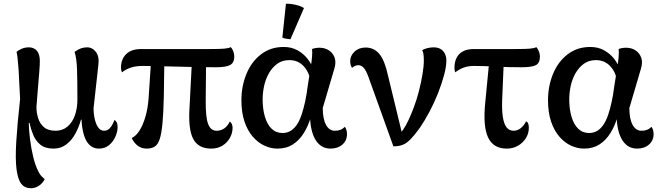

<svg xmlns="http://www.w3.org/2000/svg" viewBox="-20 -777 3507 1022"><path d="M145 225Q112 225 93.5 201.5Q75 178 68 124Q61 70 66.5 -22Q72 -114 87 -250L79 -405Q76 -448 73.5 -468.5Q71 -489 68 -501Q77 -509 94.5 -517Q112 -525 134 -525Q161 -525 176.5 -506.5Q192 -488 192 -453Q192 -432 189.5 -400.5Q187 -369 184 -333.5Q181 -298 178.5 -265Q176 -232 174 -208Q174 -177 183 -148Q192 -119 214 -100Q236 -81 276 -81Q313 -81 339.5 -103.5Q366 -126 379 -164Q392 -202 392 -245Q392 -347 390 -407Q388 -467 377 -501Q397 -515 412 -520Q427 -525 444 -525Q472 -525 491 -500Q510 -475 503 -426L478 -201Q478 -178 481.5 -157Q485 -136 492 -118.5Q499 -101 509.5 -91Q520 -81 534 -81Q551 -81 562 -92Q573 -103 580 -117Q587 -131 590 -139Q596 -134 601 -126Q606 -118 606 -101Q606 -76 594 -49Q582 -22 560 -4Q538 14 506 14Q477 14 457 -5Q437 -24 426.5 -59Q416 -94 414 -140H411Q400 -100 380.5 -64.5Q361 -29 332 -7.5Q303 14 265 14Q221 14 195.5 -6.5Q170 -27 157 -58.5Q144 -90 137 -123H133Q134 -82 140 -34.5Q146 13 156.5 57Q167 101 182 131Q191 151 202 162Q213 173 218 177Q206 200 186 212.5Q166 225 145 225Z M1104 14Q1035 14 1008 -38.5Q981 -91 989 -208L1002 -459H1077L1075 -242Q1074 -155 1087.5 -118Q1101 -81 1133 -81Q1155 -81 1173 -93Q1191 -105 1203 -130Q1210 -126 1214 -116.5Q1218 -107 1218 -97Q1218 -69 1204 -43.5Q1190 -18 1164.5 -2Q1139 14 1104 14ZM761 14Q709 14 681 -42Q704 -53 722.5 -82Q741 -111 754 -155.5Q767 -200 771 -254L785 -467H855L852 -263Q850 -177 845 -122.5Q840 -68 830.5 -38Q821 -8 804 3Q787 14 761 14ZM629 -392Q624 -403 624 -416Q624 -462 651.5 -489Q679 -516 732 -516H1098Q1151 -516 1173.5 -518Q1196 -520 1208 -526Q1216 -519 1221.5 -504.5Q1227 -490 1227 -476Q1227 -444 1206 -431.5Q1185 -419 1129 -419Q1078 -419 1023.5 -420Q969 -421 916.5 -422.5Q864 -424 818.5 -425Q773 -426 740 -426Q705 -426 679 -418Q653 -410 629 -392Z M1457 14Q1422 14 1388 -1.5Q1354 -17 1326 -49Q1298 -81 1281.5 -129.5Q1265 -178 1265 -244Q1265 -318 1291.5 -383Q1318 -448 1369 -487.5Q1420 -527 1490 -527Q1532 -527 1564 -509Q1596 -491 1617.5 -463.5Q1639 -436 1648 -404L1632 -345Q1627 -391 1597 -424Q1567 -457 1520 -457Q1482 -457 1455 -437Q1428 -417 1410.5 -385.5Q1393 -354 1385.5 -318Q1378 -282 1378 -248Q1378 -197 1390 -156Q1402 -115 1425.5 -92Q1449 -69 1484 -69Q1509 -69 1528.5 -81.5Q1548 -94 1562 -116Q1576 -138 1586 -168.5Q1596 -199 1604 -235.5Q1612 -272 1617 -313L1634 -421Q1639 -450 1641 -475Q1643 -500 1641 -516Q1647 -519 1658.5 -521Q1670 -523 1680 -523Q1710 -523 1731.5 -508.5Q1753 -494 1761.5 -469Q1770 -444 1759 -409L1698 -202Q1698 -145 1715 -113Q1732 -81 1763 -81Q1780 -81 1792.5 -86Q1805 -91 1816 -102Q1827 -86 1827 -63Q1827 -29 1802.5 -7.5Q1778 14 1739 14Q1690 14 1661.5 -29.5Q1633 -73 1630 -157L1635 -155Q1621 -107 1597 -68.5Q1573 -30 1538.5 -8Q1504 14 1457 14ZM1526 -568Q1516 -569 1503 -571Q1490 -573 1483 -577L1502 -757Q1526 -758 1555 -751Q1584 -744 1598 -734Z M2074 2 1941 -368Q1929 -401 1916.5 -415.5Q1904 -430 1887 -430Q1878 -430 1869.5 -426Q1861 -422 1854 -416Q1849 -423 1846.5 -431.5Q1844 -440 1844 -452Q1844 -480 1867 -502Q1890 -524 1926 -524Q1971 -524 1999.5 -489.5Q2028 -455 2045 -376L2125 -46L2098 -53Q2112 -66 2126.5 -87.5Q2141 -109 2155.5 -140Q2170 -171 2184 -209Q2199 -249 2210.5 -294.5Q2222 -340 2229 -382.5Q2236 -425 2236 -454Q2236 -475 2234 -489Q2232 -503 2227 -510Q2239 -517 2255.5 -521Q2272 -525 2289 -525Q2321 -525 2338.5 -505.5Q2356 -486 2356 -455Q2356 -423 2344 -378Q2332 -333 2312 -282Q2292 -231 2266.5 -183Q2241 -135 2215 -97Q2187 -58 2166 -36.5Q2145 -15 2124.5 -6.5Q2104 2 2074 2Z M2677 14Q2606 14 2578 -45.5Q2550 -105 2563 -232L2585 -459H2662L2654 -269Q2650 -199 2656 -158Q2662 -117 2676.5 -99Q2691 -81 2714 -81Q2734 -81 2751.5 -94.5Q2769 -108 2780 -131Q2788 -128 2791.5 -119Q2795 -110 2795 -97Q2795 -67 2779.5 -42Q2764 -17 2737.5 -1.5Q2711 14 2677 14ZM2403 -392Q2399 -403 2399 -416Q2399 -447 2410.5 -469.5Q2422 -492 2445 -504Q2468 -516 2502 -516H2725Q2777 -516 2800 -518Q2823 -520 2835 -526Q2842 -519 2848 -504.5Q2854 -490 2854 -477Q2854 -442 2833 -430.5Q2812 -419 2756 -419Q2680 -419 2618 -422.5Q2556 -426 2502 -426Q2474 -426 2450.5 -418Q2427 -410 2403 -392Z M3089 14Q3054 14 3020 -1.5Q2986 -17 2958 -49Q2930 -81 2913.5 -129.5Q2897 -178 2897 -244Q2897 -318 2923.5 -383Q2950 -448 3001 -487.5Q3052 -527 3122 -527Q3164 -527 3196 -509Q3228 -491 3249.5 -463.5Q3271 -436 3280 -404L3264 -345Q3259 -391 3229 -424Q3199 -457 3152 -457Q3114 -457 3087 -437Q3060 -417 3042.5 -385.5Q3025 -354 3017.5 -318Q3010 -282 3010 -248Q3010 -197 3022 -156Q3034 -115 3057.5 -92Q3081 -69 3116 -69Q3141 -69 3160.5 -81.5Q3180 -94 3194 -116Q3208 -138 3218 -168.5Q3228 -199 3236 -235.5Q3244 -272 3249 -313L3266 -421Q3271 -450 3273 -475Q3275 -500 3273 -516Q3279 -519 3290.5 -521Q3302 -523 3312 -523Q3342 -523 3363.5 -508.5Q3385 -494 3393.5 -469Q3402 -444 3391 -409L3330 -202Q3330 -145 3347 -113Q3364 -81 3395 -81Q3412 -81 3424.5 -86Q3437 -91 3448 -102Q3459 -86 3459 -63Q3459 -29 3434.5 -7.5Q3410 14 3371 14Q3322 14 3293.5 -29.5Q3265 -73 3262 -157L3267 -155Q3253 -107 3229 -68.5Q3205 -30 3170.5 -8Q3136 14 3089 14Z"/></svg>

Font: Arima Thin SemiBold
Style: Regular
Weight: 600
Version: Version 1.100